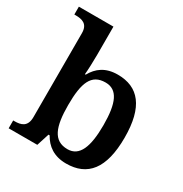

<svg xmlns="http://www.w3.org/2000/svg" viewBox="-177 -895 990 1039"><g transform="rotate(30 318.0 -375.0)"><path d="M381 10C514 10 586 -76 586 -270C586 -462 514 -547 384 -547C307 -547 262 -512 233 -460H228C231 -485 233 -549 233 -584V-760H17V-711H24C67 -711 103 -701 103 -644V-120C103 -58 65 -49 25 -49H17V0H196L221 -78H228C257 -26 304 10 381 10ZM349 -61C260 -61 233 -135 233 -270C233 -410 260 -477 348 -477C423 -477 453 -409 453 -271C453 -135 423 -61 349 -61Z"/></g></svg>

Font: Noto Serif Sinhala SemiBold
Style: Regular
Weight: 600
Designer: Jelle Bosma - Monotype Design Team
Foundry: Monotype Imaging Inc.
Version: Version 2.007